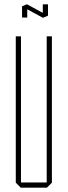

<svg xmlns="http://www.w3.org/2000/svg" viewBox="-20 -868 313 888"><path d="M196 0V-700H220V-23L197 0ZM76 0 53 -23V-24H196V0ZM53 -24V-700H77V-24ZM82 -787V-838L106 -839V-787ZM178 -796V-848H202V-796ZM178 -786 82 -838V-839L104 -848H105L201 -796V-795L179 -786Z"/></svg>

Font: Foldit Thin
Style: Regular
Weight: 100
Designer: Sophia Tai
Foundry: Sophia Tai
Version: Version 1.003